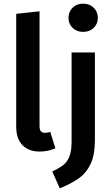

<svg xmlns="http://www.w3.org/2000/svg" viewBox="-20 -817 616 1054"><path d="M69 -121V-741L197 -755V-125Q197 -106 204 -97Q211 -88 227 -88Q243 -88 256 -93L284 -3Q244 15 198 15Q137 15 103 -20.5Q69 -56 69 -121ZM501 -47Q501 31 478.5 80.5Q456 130 415 160Q374 190 308 217L267 124Q306 106 328 88.5Q350 71 361.5 41Q373 11 373 -39V-529H501ZM517 -719Q517 -686 494.5 -664Q472 -642 436 -642Q401 -642 378.5 -664Q356 -686 356 -719Q356 -752 378.5 -774.5Q401 -797 436 -797Q472 -797 494.5 -774.5Q517 -752 517 -719Z"/></svg>

Font: Fira Sans Medium
Style: Regular
Weight: 500
Designer: bBox Type GmbH & Carrois Corporate GbR & Edenspiekermann AG
Foundry: bBox Type GmbH & Carrois Corporate GbR & Edenspiekermann AG
Version: Version 4.301